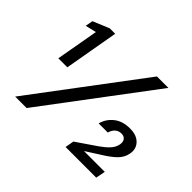

<svg xmlns="http://www.w3.org/2000/svg" viewBox="-149 -939 1174 1174"><g transform="rotate(45 438.0 -352.0)"><path d="M112 -352 161 -628 90 -611 99 -660 205 -704H252L190 -352ZM91 0 617 -700H716L190 0ZM527 0 537 -57 667 -146Q699 -168 722 -192Q745 -216 751 -247Q755 -273 743.5 -286.5Q732 -300 711 -300Q687 -300 670.5 -285.5Q654 -271 647 -245H568Q580 -293 620.5 -326Q661 -359 726 -359Q767 -359 792.5 -344Q818 -329 829 -304.5Q840 -280 834 -251Q827 -211 796.5 -181Q766 -151 710 -117L624 -62H804L792 0Z"/></g></svg>

Font: DM Sans 17pt Medium
Style: Italic
Weight: 500
Italic angle: -10°
Version: Version 4.004;gftools[0.9.30]